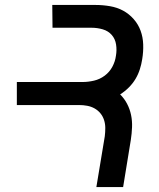

<svg xmlns="http://www.w3.org/2000/svg" viewBox="-20 -755 640 775"><path d="M369 0 403 -205Q405 -222 405 -238.5Q405 -255 400 -270.5Q395 -286 385 -298Q375 -310 361.5 -317.5Q348 -325 332 -328Q316 -331 299 -331H48V-424H314Q336 -424 359.5 -429.5Q383 -435 402.5 -449.5Q422 -464 433.5 -485.5Q445 -507 448 -530Q452 -553 448.5 -575.5Q445 -598 431 -614Q417 -630 395 -636.5Q373 -643 350 -643H192L191 -735H365Q395 -735 424 -730Q453 -725 477 -712Q501 -699 519.5 -678Q538 -657 547.5 -631Q557 -605 558 -575.5Q559 -546 554 -516Q551 -496 544.5 -475.5Q538 -455 527 -436.5Q516 -418 500 -402Q484 -386 465 -374Q482 -357 493 -336Q504 -315 509 -291Q514 -267 513 -241.5Q512 -216 508 -190L477 0Z"/></svg>

Font: Iosevka Semibold Extended
Style: Italic
Weight: 600
Width: 7
Italic angle: -9°
Monospace: yes
Designer: Belleve Invis
Foundry: Belleve Invis
Version: Version 32.5.0; ttfautohint (v1.8.4)